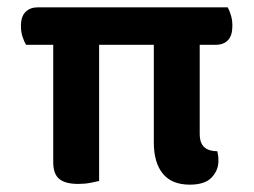

<svg xmlns="http://www.w3.org/2000/svg" viewBox="-20 -494 691 523"><path d="M37 -423Q37 -449 49.5 -461.5Q62 -474 83 -474H600Q605 -466 609 -452.5Q613 -439 613 -424Q613 -397 601 -384.5Q589 -372 568 -372H524V-130Q524 -104 536.5 -93Q549 -82 572 -82Q573 -77 574 -71Q575 -65 575 -56Q575 -30 556.5 -10.5Q538 9 497 9Q448 9 423.5 -21Q399 -51 399 -106V-372H250V-1Q242 1 226.5 4Q211 7 193 7Q158 7 141.5 -6.5Q125 -20 125 -52V-372H51Q46 -380 41.5 -393.5Q37 -407 37 -423Z"/></svg>

Font: Baloo Tammudu 2 SemiBold
Style: Regular
Weight: 600
Designer: Maithili Shingre, Omkar Shende and Ek Type
Foundry: Ek Type
Version: Version 1.640;hotconv 1.0.111;makeotfexe 2.5.65597; ttfautoh